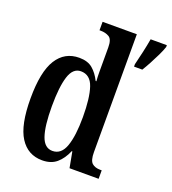

<svg xmlns="http://www.w3.org/2000/svg" viewBox="-139 -865 877 980"><g transform="rotate(20 299.5 -375.0)"><path d="M201 10Q123 10 80.5 -56.5Q38 -123 38 -267Q38 -412 80.5 -479.5Q123 -547 202 -547Q248 -547 275 -524Q302 -501 320 -464H324Q322 -487 322 -515.5Q322 -544 322 -572V-647Q322 -691 302.5 -702.5Q283 -714 257 -714H250V-760H436V-120Q436 -75 452 -60.5Q468 -46 497 -46H505V0H347L331 -86H328Q309 -41 279 -15.5Q249 10 201 10ZM234 -53Q282 -53 302 -110Q322 -167 322 -268Q322 -372 303 -428.5Q284 -485 233 -485Q190 -485 172 -428.5Q154 -372 154 -267Q154 -159 172.5 -106Q191 -53 234 -53ZM479 -613Q487 -645 496 -685Q505 -725 511 -760H599V-750Q592 -729 579 -702Q566 -675 551.5 -648Q537 -621 524 -600H479Z"/></g></svg>

Font: Noto Serif Myanmar ExtraCondensed SemiBold
Style: Regular
Weight: 600
Width: 2
Designer: Ben Mitchell and the Monotype Design Team
Foundry: Monotype Imaging Inc.
Version: Version 2.106; ttfautohint (v1.8.4.7-5d5b)